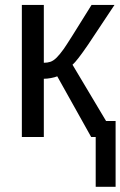

<svg xmlns="http://www.w3.org/2000/svg" viewBox="-20 -548 482 768"><path d="M67.4 -528.3H155.3V-296.9Q169.9 -296.9 181.6 -300.8Q193.4 -304.7 206.1 -317.1Q218.8 -329.6 234.9 -352.1Q251 -374.5 346.2 -528.3H438L332.5 -369.6Q287.1 -303.2 270 -289.1L404.3 -64H442.4V199.2H362.8V0H344.7L209 -242.7Q199.7 -238.8 183.8 -235.8Q168 -232.9 155.3 -232.9V0H67.4Z"/></svg>

Font: Liberation Sans
Style: Regular
Weight: 400
Designer: Steve Matteson
Foundry: Ascender Corporation
Version: Version 2.00.1